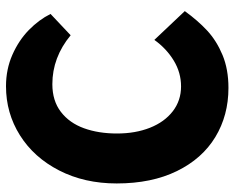

<svg xmlns="http://www.w3.org/2000/svg" viewBox="-91 -676 782 640"><g transform="rotate(-90 300.0 -356.0)"><path d="M8.5 -358Q8.5 -465.5 51.8 -549.8Q95 -634 169 -680.5Q243 -727 332.5 -727Q389 -727 437.2 -705.8Q485.5 -684.5 520 -650.8Q554.5 -617 573.5 -578.5L502.5 -511.5Q428.5 -572.5 339.5 -572.5Q284 -572.5 247 -544Q210 -515.5 192.5 -467Q175 -418.5 175 -357Q175 -295.5 194.2 -247Q213.5 -198.5 249.2 -171Q285 -143.5 332 -143.5Q378 -143.5 418 -167.8Q458 -192 487 -232.5L583 -131Q551.5 -87.5 517.8 -56.2Q484 -25 436.5 -5.2Q389 14.5 327 14.5Q235.5 14.5 163.2 -29.2Q91 -73 49.8 -157.2Q8.5 -241.5 8.5 -358Z"/></g></svg>

Font: JuliaMono ExtraBold
Style: Regular
Weight: 800
Monospace: yes
Designer: cormullion
Foundry: corm
Version: Version 0.055; ttfautohint (v1.8.4)